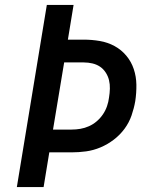

<svg xmlns="http://www.w3.org/2000/svg" viewBox="-20 -755 640 775"><path d="M48 0 169 -735H277L254 -595H318Q351 -595 383 -589.5Q415 -584 442.5 -569Q470 -554 490 -530Q510 -506 520 -476Q530 -446 530.5 -413Q531 -380 526 -347Q521 -318 511 -289Q501 -260 482.5 -235Q464 -210 439 -191Q414 -172 385.5 -160Q357 -148 327.5 -144Q298 -140 269 -140H179L156 0ZM269 -232Q287 -232 304.5 -235Q322 -238 339 -245.5Q356 -253 370.5 -265.5Q385 -278 395.5 -293.5Q406 -309 412 -326.5Q418 -344 420 -361Q423 -379 423.5 -397Q424 -415 420 -431.5Q416 -448 406.5 -462.5Q397 -477 383.5 -486Q370 -495 353 -499Q336 -503 318 -503H239L194 -232Z"/></svg>

Font: Iosevka SS04 SmBd Ex Obl
Style: Regular
Weight: 600
Width: 7
Italic angle: -9°
Monospace: yes
Designer: Belleve Invis
Foundry: Belleve Invis
Version: Version 19.0.0; ttfautohint (v1.8.4)